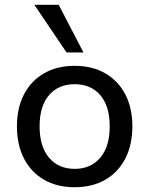

<svg xmlns="http://www.w3.org/2000/svg" viewBox="-20 -776 626 805"><path d="M293 9Q219 9 164.5 -22.5Q110 -54 80.5 -111.5Q51 -169 51 -246Q51 -323 80.5 -380Q110 -437 164.5 -468.5Q219 -500 293 -500Q367 -500 421.5 -468.5Q476 -437 505.5 -380Q535 -323 535 -246Q535 -169 505.5 -111.5Q476 -54 421.5 -22.5Q367 9 293 9ZM293 -68Q361 -68 400.5 -115Q440 -162 440 -246Q440 -331 400.5 -377Q361 -423 293 -423Q225 -423 185.5 -377Q146 -331 146 -246Q146 -162 185.5 -115Q225 -68 293 -68ZM259 -556 124 -756H226L330 -556Z"/></svg>

Font: Nunito Sans 10pt Medium
Style: Regular
Weight: 500
Designer: Vernon Adams
Foundry: Vernon Adams
Version: Version 3.101;gftools[0.9.27]